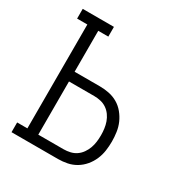

<svg xmlns="http://www.w3.org/2000/svg" viewBox="-171 -863 942 991"><g transform="rotate(30 300.0 -367.5)"><path d="M37 0V-58H98V-677H37V-735H223V-677H163V-433H314Q341 -433 368.5 -427.5Q396 -422 420 -408Q444 -394 462 -372Q480 -350 491 -325Q502 -300 506 -272Q510 -244 510 -217Q510 -189 506 -161.5Q502 -134 491 -108.5Q480 -83 462 -61.5Q444 -40 420 -25.5Q396 -11 368.5 -5.5Q341 0 314 0ZM314 -58Q333 -58 352.5 -62.5Q372 -67 388 -78Q404 -89 415.5 -105.5Q427 -122 433.5 -140Q440 -158 442.5 -177.5Q445 -197 445 -217Q445 -236 442.5 -255.5Q440 -275 433.5 -293.5Q427 -312 415.5 -328Q404 -344 388 -355Q372 -366 352.5 -370.5Q333 -375 314 -375H163V-58Z"/></g></svg>

Font: Iosevka Etoile Light
Style: Regular
Weight: 300
Designer: Belleve Invis
Foundry: Belleve Invis
Version: Version 25.0.1; ttfautohint (v1.8.4)